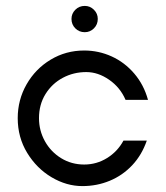

<svg xmlns="http://www.w3.org/2000/svg" viewBox="-20 -620 561 650"><path d="M40 -220Q40 -282 70 -334.5Q100 -387 151.5 -418Q203 -449 265 -449Q314 -449 358 -429Q402 -409 434.5 -371Q467 -333 481 -282H405Q387 -324 349.5 -350Q312 -376 272 -376Q229 -376 192.5 -356.5Q156 -337 134 -301.5Q112 -266 112 -220Q112 -178 132 -142Q152 -106 187 -84.5Q222 -63 265 -63Q307 -63 342.5 -85Q378 -107 398 -144H477Q460 -95 427.5 -60.5Q395 -26 351.5 -8Q308 10 259 10Q205 10 154.5 -20Q104 -50 72 -102.5Q40 -155 40 -220ZM222 -556Q222 -574 235 -587Q248 -600 267 -600Q285 -600 298 -587Q311 -574 311 -556Q311 -537 298 -524Q285 -511 267 -511Q248 -511 235 -524Q222 -537 222 -556Z"/></svg>

Font: Teachers[wght]
Style: Regular
Weight: 400
Designer: Alfredo Marco Pradil & Chank Diesel
Version: Version 1.000;Glyphs 3.1.2 (3151)